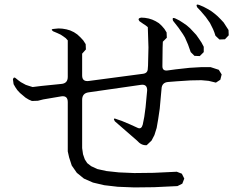

<svg xmlns="http://www.w3.org/2000/svg" viewBox="-20 -861 1040 848"><path d="M573.2 -33.2 500 -36.1 440.4 -43 390.6 -54.7 350.6 -72.3 319.3 -97.7 296.9 -129.9 285.2 -166 279.3 -192.4V-410.2Q279.3 -439.5 251 -435.5L170.9 -421.9L147.5 -416L121.1 -415L107.4 -420.9L92.8 -429.7L80.1 -440.4L68.4 -450.2L56.6 -462.9L47.9 -475.6L40 -489.3L37.1 -510.7Q41 -524.4 51.8 -513.7L61.5 -505.9L72.3 -498L83 -492.2L93.8 -486.3L105.5 -482.4L124 -476.6L163.1 -481.4L250 -490.2Q279.3 -492.2 279.3 -521.5V-682.6L270.5 -692.4L259.8 -700.2L248 -708L233.4 -714.8L214.8 -722.7Q201.2 -732.4 217.8 -733.4L238.3 -735.4L255.9 -734.4L273.4 -731.4L290 -726.6L306.6 -718.8L321.3 -709L335 -696.3L347.7 -682.6L358.4 -666L359.4 -642.6L342.8 -624V-527.3Q342.8 -498 376 -503.9L612.3 -535.2Q632.8 -538.1 632.8 -558.6L633.8 -571.3L635.7 -651.4L632.8 -741.2L623 -749L612.3 -755.9L595.7 -767.6Q585.9 -780.3 603.5 -783.2L620.1 -782.2L636.7 -779.3L652.3 -774.4L667 -767.6L681.6 -758.8L694.3 -747.1L706.1 -733.4L715.8 -717.8L716.8 -694.3L699.2 -676.8L698.2 -650.4L697.3 -570.3Q696.3 -546.9 719.7 -549.8L755.9 -554.7L817.4 -561.5L869.1 -564.5H910.2L946.3 -552.7L959 -532.2L953.1 -508.8L933.6 -496.1L901.4 -503.9L869.1 -506.8L821.3 -505.9L761.7 -502L723.6 -499Q694.3 -497.1 693.4 -467.8L690.4 -435.5L685.5 -380.9L678.7 -335L671.9 -295.9L662.1 -264.6L649.4 -240.2L627.9 -219.7Q604.5 -217.8 585 -240.2L487.3 -325.2Q475.6 -343.8 497.1 -334L517.6 -327.1L554.7 -311.5L588.9 -295.9Q604.5 -289.1 610.4 -310.5L617.2 -344.7L623 -387.7L627.9 -440.4L629.9 -460.9Q630.9 -490.2 602.5 -486.3L371.1 -453.1Q342.8 -449.2 342.8 -419.9V-207L346.7 -179.7L354.5 -157.2L365.2 -140.6L382.8 -127L410.2 -114.3L450.2 -105.5L504.9 -99.6L573.2 -96.7L658.2 -97.7L760.7 -102.5L783.2 -93.8L793.9 -72.3L785.2 -49.8L763.7 -39.1L660.2 -34.2ZM810.5 -664.1 803.7 -679.7 796.9 -695.3 788.1 -710 768.6 -738.3 744.1 -769.5Q738.3 -787.1 754.9 -779.3L772.5 -770.5L789.1 -759.8L804.7 -749L819.3 -736.3L833 -721.7L846.7 -707L858.4 -690.4L870.1 -672.9L879.9 -654.3V-630.9L862.3 -613.3L838.9 -614.3L822.3 -630.9L816.4 -647.5ZM920.9 -732.4 907.2 -759.8 888.7 -786.1 866.2 -812.5 850.6 -829.1Q842.8 -845.7 860.4 -838.9L878.9 -831.1L895.5 -822.3L912.1 -812.5L927.7 -800.8L941.4 -789.1L955.1 -775.4L967.8 -761.7L978.5 -745.1L989.3 -728.5L990.2 -705.1L973.6 -687.5L949.2 -686.5L931.6 -703.1L926.8 -717.8Z"/></svg>

Font: B2 Hana
Style: Regular
Weight: 500
Version: 2020-08-05; (max)